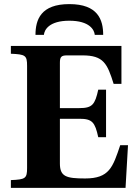

<svg xmlns="http://www.w3.org/2000/svg" viewBox="-20 -916 669 936"><path d="M153 -746H194C196 -770 219 -815 318 -815C417 -815 440 -770 442 -746H483C483 -820 457 -896 318 -896C179 -896 153 -820 153 -746ZM33 0H592L604 -208H566C530 -101 513 -46 395 -46C303 -46 272 -55 272 -119V-337H367C430 -337 443 -320 459 -247H497V-479H459C443 -406 430 -389 367 -389H272V-610C272 -639 279 -646 307 -646H382C485 -646 503 -606 534 -507H572V-692H33V-654C104 -651 112 -646 112 -595V-97C112 -46 104 -41 33 -38Z"/></svg>

Font: Heuristica
Style: Bold
Weight: 700
Version: Version 1.0.1